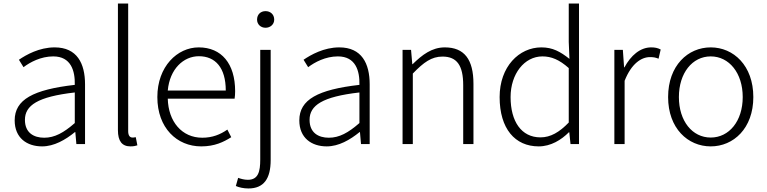

<svg xmlns="http://www.w3.org/2000/svg" viewBox="-20 -815 4337 1086"><path d="M218 13C286 13 350 -24 404 -68H406L412 0H461V-338C461 -456 416 -547 289 -547C202 -547 128 -505 87 -477L113 -435C150 -463 211 -496 281 -496C382 -496 405 -414 403 -335C168 -308 63 -252 63 -134C63 -35 132 13 218 13ZM230 -36C171 -36 121 -64 121 -137C121 -219 193 -268 403 -292V-119C340 -64 289 -36 230 -36Z M718 13C737 13 747 10 757 7L748 -39C737 -37 733 -37 729 -37C715 -37 705 -48 705 -73V-795H647V-79C647 -17 670 13 718 13Z M1118 13C1195 13 1245 -12 1288 -39L1266 -82C1226 -54 1181 -36 1124 -36C1009 -36 932 -127 929 -257H1307C1309 -270 1310 -284 1310 -299C1310 -455 1233 -547 1104 -547C983 -547 870 -439 870 -266C870 -91 981 13 1118 13ZM929 -303C940 -425 1018 -497 1105 -497C1198 -497 1257 -432 1257 -303Z M1385 251C1472 251 1511 196 1511 90V-533H1452V88C1452 155 1441 202 1382 202C1361 202 1341 196 1327 191L1314 237C1331 245 1358 251 1385 251ZM1482 -658C1509 -658 1531 -677 1531 -704C1531 -734 1509 -752 1482 -752C1455 -752 1434 -734 1434 -704C1434 -677 1455 -658 1482 -658Z M1828 13C1896 13 1960 -24 2014 -68H2016L2022 0H2071V-338C2071 -456 2026 -547 1899 -547C1812 -547 1738 -505 1697 -477L1723 -435C1760 -463 1821 -496 1891 -496C1992 -496 2015 -414 2013 -335C1778 -308 1673 -252 1673 -134C1673 -35 1742 13 1828 13ZM1840 -36C1781 -36 1731 -64 1731 -137C1731 -219 1803 -268 2013 -292V-119C1950 -64 1899 -36 1840 -36Z M2257 0H2315V-399C2377 -463 2421 -495 2483 -495C2565 -495 2600 -444 2600 -333V0H2658V-341C2658 -478 2607 -547 2496 -547C2423 -547 2368 -505 2314 -452H2312L2305 -533H2257Z M3027 13C3096 13 3155 -24 3198 -67H3200L3207 0H3255V-795H3197V-578L3201 -482C3149 -523 3106 -547 3042 -547C2916 -547 2806 -438 2806 -266C2806 -87 2893 13 3027 13ZM3037 -38C2929 -38 2868 -128 2868 -266C2868 -397 2946 -496 3048 -496C3098 -496 3143 -478 3197 -430V-122C3144 -67 3094 -38 3037 -38Z M3455 0H3513V-358C3552 -457 3609 -492 3656 -492C3677 -492 3687 -490 3705 -483L3717 -535C3700 -544 3684 -547 3663 -547C3601 -547 3548 -501 3512 -434H3510L3503 -533H3455Z M4000 13C4129 13 4241 -89 4241 -266C4241 -444 4129 -547 4000 -547C3871 -547 3759 -444 3759 -266C3759 -89 3871 13 4000 13ZM4000 -37C3896 -37 3820 -130 3820 -266C3820 -402 3896 -496 4000 -496C4104 -496 4181 -402 4181 -266C4181 -130 4104 -37 4000 -37Z"/></svg>

Font: Noto Sans CJK Light
Style: Regular
Weight: 300
Designer: Ryoko NISHIZUKA (kana & ideographs); Paul D. Hunt (Latin, Greek & Cyrillic); Wenlong ZHANG (bopomofo); Sandoll Communica
Foundry: Adobe Systems Incorporated
Version: Version 1.000;PS 1;hotconv 1.0.78;makeotf.lib2.5.61930